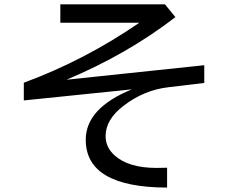

<svg xmlns="http://www.w3.org/2000/svg" viewBox="-20 -807 1040 878"><path d="M617.2 -703.1H255.9V-787.1H734.4L782.2 -728.5L779.3 -726.6Q562.5 -559.6 284.2 -442.4L914.1 -508.8V-427.7L751 -408.2Q638.7 -395.5 544.9 -323.2Q462.9 -260.7 462.9 -184.6Q462.9 -132.8 504.9 -95.7Q568.4 -39.1 696.3 -39.1Q714.8 -39.1 744.1 -40V50.8Q372.1 49.8 372.1 -168Q372.1 -312.5 583 -398.4L88.9 -347.7V-428.7Q367.2 -531.2 617.2 -703.1Z"/></svg>

Font: MotoyaLCedar
Style: W3 mono
Weight: 400
Version: Version 1.01